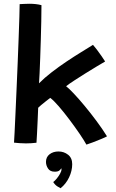

<svg xmlns="http://www.w3.org/2000/svg" viewBox="-20 -746 618 1021"><path d="M439.5 23Q427.5 1 403 -35Q378.5 -71 349 -110.2Q319.5 -149.5 292.2 -181Q265 -212.5 247 -225.5Q238.5 -219 224.5 -208Q210.5 -197 198.5 -187Q186.5 -177 183 -173Q182 -144 180.2 -105.8Q178.5 -67.5 176.8 -34.2Q175 -1 174 13Q146 16.5 118 16.5Q100 16.5 83.5 15.2Q67 14 54.5 12.5Q55.5 0.5 57.5 -40Q59.5 -80.5 62.2 -140.2Q65 -200 68 -269.8Q71 -339.5 74 -410.8Q77 -482 79.2 -545.5Q81.5 -609 83 -656Q84.5 -703 84.5 -724Q96.5 -724.5 109.5 -725.2Q122.5 -726 136 -726Q153.5 -726 170 -724.2Q186.5 -722.5 200.5 -718.5Q200.5 -680.5 199.5 -632.8Q198.5 -585 197 -534.5Q195.5 -484 193.8 -437.8Q192 -391.5 190.5 -356Q189 -320.5 187.5 -303Q215.5 -331.5 254 -361.2Q292.5 -391 334 -418.8Q375.5 -446.5 412.5 -469.2Q449.5 -492 474.5 -507.5Q483 -498 495.8 -481.2Q508.5 -464.5 520.5 -447Q532.5 -429.5 539 -419Q520.5 -408.5 492 -391.2Q463.5 -374 432.2 -354.5Q401 -335 373.8 -317.2Q346.5 -299.5 331.5 -287.5Q345.5 -277 372 -249Q398.5 -221 430.2 -182.8Q462 -144.5 493.2 -102.5Q524.5 -60.5 549 -21Q541.5 -16.5 519.2 -7.2Q497 2 473.5 11Q450 20 439.5 23ZM302 255Q297 253 284.5 244.8Q272 236.5 263 222Q271.5 216 281.8 203.5Q292 191 299.5 177.5Q307 164 307 154.5Q307 150.5 306 148.5Q302.5 155.5 295 161.2Q287.5 167 271 167Q246.5 167 235.5 150.2Q224.5 133.5 224.5 115Q224.5 89 243.8 74.2Q263 59.5 291 59.5Q320 59.5 342 76.8Q364 94 364 127Q364 162 347.5 197Q331 232 302 255Z"/></svg>

Font: Grandstander Medium
Style: Regular
Weight: 500
Designer: Tyler Finck
Foundry: Etcetera Type Co
Version: Version 1.200; ttfautohint (v1.8.3)